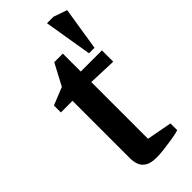

<svg xmlns="http://www.w3.org/2000/svg" viewBox="-244 -789 840 840"><g transform="rotate(-45 176.5 -368.5)"><path d="M287 -523 250 -746H290L353 -724L321 -523ZM175 9Q139 9 120.5 -2.5Q102 -14 95.5 -32.5Q89 -51 89 -70V-427H17V-470L99 -503L152 -603H205V-492H336V-422L205 -427V-76L322 -54V-12Q301 -6 273 -1.5Q245 3 218.5 6Q192 9 175 9Z"/></g></svg>

Font: Manuale SemiBold
Style: Regular
Weight: 600
Version: Version 1.002